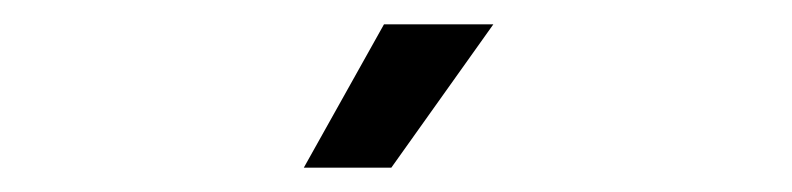

<svg xmlns="http://www.w3.org/2000/svg" viewBox="-20 -708 652 158"><path d="M386 -688 302 -570H230L296 -688Z"/></svg>

Font: Space Mono
Style: Regular
Weight: 400
Monospace: yes
Designer: Colophon Foundry / Benjamin Critton
Foundry: Colophon Foundry
Version: Version 1.000;PS 1.003;hotconv 1.0.81;makeotf.lib2.5.63406